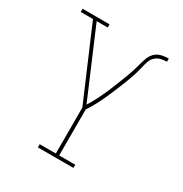

<svg xmlns="http://www.w3.org/2000/svg" viewBox="-171 -863 942 991"><g transform="rotate(30 300.0 -367.5)"><path d="M194 0V-19H290V-293L109 -716H36V-735H197V-716H131L301 -317Q313 -335 323 -354Q333 -373 342.5 -392Q352 -411 360.5 -431Q369 -451 377 -471Q385 -491 393 -511Q401 -531 408.5 -551Q416 -571 422.5 -591.5Q429 -612 434.5 -633Q440 -654 447.5 -674.5Q455 -695 470.5 -710Q486 -725 507.5 -730Q529 -735 550 -735V-716Q532 -716 514 -711.5Q496 -707 482.5 -694.5Q469 -682 463 -664.5Q457 -647 453 -629Q449 -611 444 -593.5Q439 -576 433 -559Q427 -542 420.5 -525Q414 -508 407 -491Q400 -474 393 -457Q386 -440 378.5 -423Q371 -406 363.5 -389.5Q356 -373 347.5 -357Q339 -341 330 -325Q321 -309 310 -294V-19H406V0Z"/></g></svg>

Font: Iosevka Slab Thin Extended
Style: Regular
Weight: 100
Width: 7
Monospace: yes
Designer: Belleve Invis
Foundry: Belleve Invis
Version: Version 11.1.1; ttfautohint (v1.8.3)